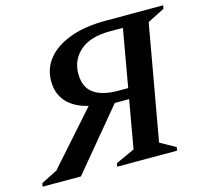

<svg xmlns="http://www.w3.org/2000/svg" viewBox="-132 -770 943 880"><g transform="rotate(-15 339.5 -330.0)"><path d="M147 0H-35L-32 -16L45 -55L265 -303Q198 -319 163 -358Q128 -397 128 -457Q128 -517 165 -562.5Q202 -608 272 -634Q342 -660 440 -660H714L711 -644L630 -603L533 -57L606 -16L603 0H319L322 -16L412 -57L452 -285H384ZM414 -335H461L509 -608H448Q354 -608 305.5 -565.5Q257 -523 257 -457Q257 -394 297 -364.5Q337 -335 414 -335Z"/></g></svg>

Font: Spectral SemiBold
Style: Italic
Weight: 600
Italic angle: -10°
Designer: Jean-Baptiste Levee
Foundry: Production Type
Version: Version 2.001